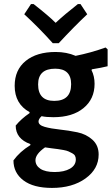

<svg xmlns="http://www.w3.org/2000/svg" viewBox="-20 -727 548 942"><path d="M375 -707 408 -657Q346 -599 268 -515H239Q171 -591 99 -657L132 -707H145Q218 -650 253 -615Q298 -657 362 -707ZM253 -472Q307 -472 351 -453Q426 -468 498 -494L508 -485V-402Q481 -395 431 -387L429 -383Q444 -353 444 -316Q444 -241 389.5 -196.5Q335 -152 242 -152Q206 -152 184 -157Q169 -143 169 -131Q169 -113 199.5 -104.5Q230 -96 273 -91.5Q316 -87 359.5 -78Q403 -69 433.5 -41.5Q464 -14 464 31Q464 102 399.5 148.5Q335 195 235 195Q144 195 95 158Q46 121 46 60Q77 17 129 -15V-20Q57 -46 57 -111Q84 -144 125 -172V-177Q52 -217 52 -306Q52 -384 106 -428Q160 -472 253 -472ZM251 -390Q167 -390 167 -313Q167 -232 246 -232Q329 -232 329 -314Q329 -390 251 -390ZM154 59Q154 85 178 101Q202 117 248 117Q295 117 323.5 100.5Q352 84 352 55Q352 45 348 37.5Q344 30 334.5 25Q325 20 316.5 16Q308 12 291.5 9Q275 6 264 4.5Q253 3 232.5 0.5Q212 -2 201 -4Q154 29 154 59Z"/></svg>

Font: Alegreya Sans SC
Style: Bold
Weight: 700
Designer: Juan Pablo del Peral
Foundry: Huerta Tipografica
Version: Version 2.007